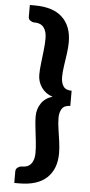

<svg xmlns="http://www.w3.org/2000/svg" viewBox="-62 -812 472 1005"><g transform="rotate(5 174.5 -309.5)"><path d="M79 -777Q175 -777 224 -731Q273 -685 273 -601Q273 -574 268.5 -541Q264 -508 259 -475.5Q254 -443 254 -416Q254 -386 266.5 -367.5Q279 -349 310 -349V-269Q279 -269 266.5 -250Q254 -231 254 -202Q254 -175 259 -142.5Q264 -110 268.5 -77.5Q273 -45 273 -17Q273 66 224 112Q175 158 79 158H53V97Q53 84 63.5 76.5Q74 69 83 69H86Q118 69 134 48.5Q150 28 150 -8Q150 -37 146 -72Q142 -107 138 -141Q134 -175 134 -200Q134 -238 154.5 -268Q175 -298 213 -309Q176 -321 155 -351Q134 -381 134 -418Q134 -443 138 -477Q142 -511 146 -546Q150 -581 150 -610Q150 -647 134 -667.5Q118 -688 86 -688H83Q74 -688 63.5 -695Q53 -702 53 -715V-777Z"/></g></svg>

Font: Aleo ExtraBold
Style: Regular
Weight: 800
Designer: Alessio Laiso
Foundry: Alessio Laiso
Version: Version 2.001;gftools[0.9.29]